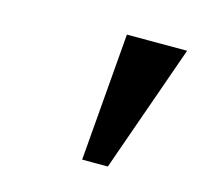

<svg xmlns="http://www.w3.org/2000/svg" viewBox="-52 -769 369 354"><g transform="rotate(15 133.0 -592.0)"><path d="M131 -470 151 -714H266L180 -470Z"/></g></svg>

Font: Noto Serif SemiCondensed Medium
Style: Italic
Weight: 500
Width: 4
Italic angle: -12°
Designer: Monotype Design Team
Foundry: Monotype Imaging Inc.
Version: Version 2.013